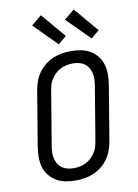

<svg xmlns="http://www.w3.org/2000/svg" viewBox="-104 -1048 809 1124"><g transform="rotate(-10 300.0 -486.0)"><path d="M254 8Q223 8 193.5 2.5Q164 -3 139.5 -17.5Q115 -32 97 -54.5Q79 -77 71 -105Q63 -133 63 -163.5Q63 -194 68 -225L122 -550Q126 -576 135.5 -602.5Q145 -629 161 -652Q177 -675 200 -693.5Q223 -712 248.5 -723Q274 -734 301.5 -738.5Q329 -743 355 -743Q386 -743 415.5 -737.5Q445 -732 469.5 -717.5Q494 -703 512 -680.5Q530 -658 538 -630Q546 -602 546 -571.5Q546 -541 541 -510L487 -185Q483 -159 473.5 -132.5Q464 -106 448 -83Q432 -60 409.5 -41.5Q387 -23 361 -12Q335 -1 307.5 3.5Q280 8 254 8ZM254 -65Q272 -65 290.5 -68.5Q309 -72 325.5 -80Q342 -88 356 -100.5Q370 -113 381 -129Q392 -145 397.5 -162Q403 -179 406 -197L460 -522Q463 -541 463.5 -559.5Q464 -578 459.5 -595.5Q455 -613 446 -627.5Q437 -642 422.5 -652Q408 -662 390.5 -666Q373 -670 355 -670Q337 -670 318.5 -666.5Q300 -663 283.5 -655Q267 -647 253 -634.5Q239 -622 228 -606Q217 -590 211.5 -573Q206 -556 203 -538L149 -213Q146 -194 145.5 -175.5Q145 -157 149.5 -139.5Q154 -122 163 -107.5Q172 -93 186.5 -83Q201 -73 218.5 -69Q236 -65 254 -65ZM489 -795 354 -930 415 -980 538 -835ZM293 -795 159 -930 220 -980 343 -835Z"/></g></svg>

Font: Iosevka Plex Etoile
Style: Italic
Weight: 400
Italic angle: -9°
Designer: Belleve Invis
Foundry: Belleve Invis
Version: Version 25.1.1; ttfautohint (v1.8.4)